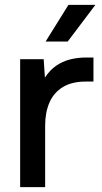

<svg xmlns="http://www.w3.org/2000/svg" viewBox="-20 -771 420 791"><path d="M63 0V-527H160L165 -451Q185 -482 211 -500Q237 -518 268 -526Q299 -534 333 -534Q342 -534 350 -534Q358 -534 365 -534V-435H333Q276 -435 238.5 -412Q201 -389 183.5 -348Q166 -307 166 -254V0ZM168 -600 262 -751H373L259 -600Z"/></svg>

Font: Onest Medium
Style: Regular
Weight: 500
Designer: Dmitri Voloshin, Andrey Kudryavtsev
Foundry: Dmitri Voloshin, Andrey Kudryavtsev
Version: Version 1.000;gftools[0.9.33]